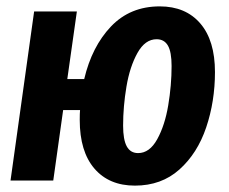

<svg xmlns="http://www.w3.org/2000/svg" viewBox="-20 -566 719 602"><path d="M654 -340Q654 -248 626.5 -166.5Q599 -85 542.5 -34.5Q486 16 403 16Q322 16 276 -37.5Q230 -91 230 -190Q230 -211 231 -221H178L147 0H13L87 -530H221L191 -318H244Q268 -420 328 -483Q388 -546 481 -546Q562 -546 608 -492.5Q654 -439 654 -340ZM518 -359Q518 -403 506.5 -423Q495 -443 471 -443Q435 -443 411 -400Q387 -357 376.5 -294.5Q366 -232 366 -172Q366 -128 377.5 -107Q389 -86 413 -86Q449 -86 473 -129.5Q497 -173 507.5 -236Q518 -299 518 -359Z"/></svg>

Font: Fira Sans Compressed SemiBold
Style: Italic
Weight: 600
Width: 1
Italic angle: -8°
Designer: bBox Type GmbH & Carrois Corporate GbR & Edenspiekermann AG
Foundry: bBox Type GmbH & Carrois Corporate GbR & Edenspiekermann AG
Version: Version 4.301